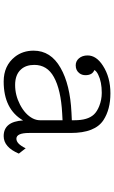

<svg xmlns="http://www.w3.org/2000/svg" viewBox="191 -791 618 1040"><g transform="rotate(90 500.0 -271.0)"><path d="M631.3 -351.1V-366.2Q631.3 -437.5 600.1 -470.7Q584 -487.8 554.7 -499.5Q520 -513.2 482.9 -513.2Q423.3 -513.2 384.8 -494.1Q365.2 -484.9 359.4 -473.1Q387.2 -462.4 387.2 -424.8Q387.2 -406.7 377.4 -393.1Q362.3 -372.1 334 -372.1Q311.5 -372.1 296.4 -389.2Q280.3 -407.7 280.3 -436.5Q280.3 -483.9 335.9 -519.5Q398.4 -560.1 485.8 -560.1Q572.3 -560.1 630.4 -522.5Q700.2 -477.1 700.2 -345.2V-120.1Q700.2 -50.8 731.4 -50.8Q759.3 -50.8 783.2 -101.1L812 -64Q777.3 18.1 717.3 18.1Q638.7 18.1 632.3 -86.9Q571.3 18.1 421.4 18.1Q335.9 18.1 287.6 -43Q254.4 -85.4 254.4 -144Q254.4 -237.3 347.7 -290Q438 -341.8 589.4 -349.1ZM631.3 -300.8 594.2 -298.8Q466.3 -292 397.5 -253.9Q331.5 -217.8 331.5 -147.9Q331.5 -102.5 356 -75.7Q384.3 -43.9 440.4 -43.9Q495.6 -43.9 546.4 -70.3Q600.1 -98.1 621.6 -139.6Q631.3 -159.2 631.3 -178.2Z"/></g></svg>

Font: BIZ UDPMincho
Style: Regular
Weight: 400
Designer: TypeBank Co., Ltd.
Foundry: Morisawa Inc.
Version: Version 1.06